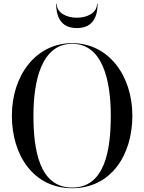

<svg xmlns="http://www.w3.org/2000/svg" viewBox="-20 -989 766 1019"><path d="M281 -969H278C278 -908 298 -840 388 -840C478 -840 498 -908 498 -969H495C495 -920 442 -895 388 -895C334 -895 281 -920 281 -969ZM363 10C566 10 682.5 -162 682.5 -375C682.5 -588 556 -760 363 -760C170 -760 43 -588 43 -375C43 -162 160 10 363 10ZM363 -756.5C527 -756.5 568 -557 568 -375C568 -193 537 6.5 363 6.5C189 6.5 157.5 -193 157.5 -375C157.5 -557 199 -756.5 363 -756.5Z"/></svg>

Font: Bodoni* 48pt
Style: Regular
Weight: 400
Version: Version 2.3